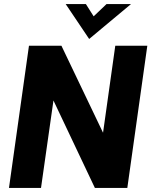

<svg xmlns="http://www.w3.org/2000/svg" viewBox="-20 -921 742 941"><path d="M24 0H181L242 -428.5L445 0H604L702 -697H545L485 -270.5L281 -697H122ZM302 -901 417 -730 622 -901H502L439 -841L401 -901Z"/></svg>

Font: HK Grotesk Black
Style: Italic
Weight: 900
Italic angle: -16°
Designer: Alfredo Marco Pradil
Foundry: Hanken Design Co.
Version: Version 3.001;FEAKit 1.0